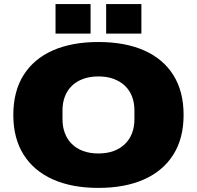

<svg xmlns="http://www.w3.org/2000/svg" viewBox="-20 -905 961 937"><path d="M460 12Q331 12 238 -29.5Q145 -71 95 -150.5Q45 -230 45 -344Q45 -459 95 -538.5Q145 -618 238 -659Q331 -700 460 -700Q590 -700 683 -659Q776 -618 826 -538.5Q876 -459 876 -344Q876 -230 826 -150.5Q776 -71 683 -29.5Q590 12 460 12ZM460 -156Q502 -156 534.5 -168Q567 -180 590 -202.5Q613 -225 624.5 -255.5Q636 -286 636 -323V-367Q636 -403 624.5 -433.5Q613 -464 590 -486Q567 -508 534.5 -520Q502 -532 460 -532Q419 -532 386 -520Q353 -508 330.5 -486Q308 -464 296.5 -433.5Q285 -403 285 -367V-323Q285 -286 296.5 -255.5Q308 -225 330.5 -202.5Q353 -180 386 -168Q419 -156 460 -156ZM251 -741V-885H422V-741ZM498 -741V-885H670V-741Z"/></svg>

Font: Archivo SemiExpanded Black
Style: Regular
Weight: 900
Width: 6
Designer: Hector Gatti
Foundry: Omnibus-Type
Version: Version 2.001